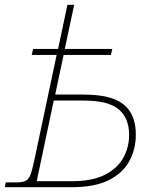

<svg xmlns="http://www.w3.org/2000/svg" viewBox="-34 -780 607 800"><path d="M-14 0 -10 -20H33Q58 -20 71.5 -26Q85 -32 92.5 -51Q100 -70 108 -108L202 -551H98L104 -576H208L247 -760H275L236 -576H434L428 -551H231L196 -386H313Q431 -386 481.5 -344.5Q532 -303 532 -220Q532 -158 504.5 -108Q477 -58 418.5 -29Q360 0 265 0ZM265 -25Q350 -25 402.5 -51.5Q455 -78 479.5 -122Q504 -166 504 -218Q504 -288 460.5 -324.5Q417 -361 314 -361H190L119 -25Z"/></svg>

Font: Noto Serif Thin
Style: Italic
Weight: 100
Italic angle: -12°
Designer: Monotype Design Team
Foundry: Monotype Imaging Inc.
Version: Version 2.014; ttfautohint (v1.8.4.7-5d5b)